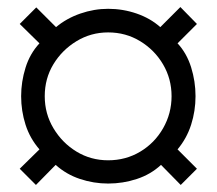

<svg xmlns="http://www.w3.org/2000/svg" viewBox="-20 -621 617 545"><path d="M82 -96 36 -142 92 -197Q65 -228 52.5 -267Q40 -306 40 -348Q40 -389 52.5 -429Q65 -469 92 -498L36 -553L83 -600L139 -544Q169 -569 208 -582.5Q247 -596 287 -596Q329 -596 368 -582.5Q407 -569 435 -544L492 -601L539 -553L484 -498Q510 -470 522.5 -430Q535 -390 535 -348Q535 -306 522.5 -267Q510 -228 484 -197L539 -142L493 -96L437 -153Q408 -126 368.5 -113Q329 -100 287 -100Q246 -100 207 -113Q168 -126 138 -153ZM287 -166Q337 -166 378 -190.5Q419 -215 443 -257Q467 -299 467 -348Q467 -397 443 -438Q419 -479 378 -504Q337 -529 287 -529Q238 -529 197 -504Q156 -479 131.5 -438.5Q107 -398 107 -348Q107 -298 132 -256.5Q157 -215 197.5 -190.5Q238 -166 287 -166Z"/></svg>

Font: Archivo SemiExpanded
Style: Regular
Weight: 400
Width: 6
Designer: Hector Gatti
Foundry: Omnibus-Type
Version: Version 2.001